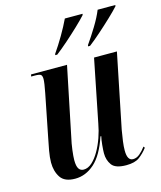

<svg xmlns="http://www.w3.org/2000/svg" viewBox="-114 -839 783 933"><g transform="rotate(-15 277.5 -373.0)"><path d="M406 10Q351 10 333 -15Q315 -40 315 -74Q315 -89 317.5 -115.5Q320 -142 324 -158H320Q290 -69 246 -30Q202 9 149 9Q96 9 75.5 -22Q55 -53 55 -97Q55 -122 61 -156Q67 -190 73 -218L115 -430Q120 -455 122.5 -472.5Q125 -490 125 -499Q125 -514 119 -520Q113 -526 88 -526H70L72 -536H253L182 -191Q175 -161 171 -129Q167 -97 167 -79Q167 -49 175.5 -36Q184 -23 200 -23Q222 -23 242 -41Q262 -59 279 -88.5Q296 -118 308 -152.5Q320 -187 326 -221L389 -536H504L428 -162Q423 -134 419.5 -107.5Q416 -81 416 -61Q416 -10 445 -10Q463 -10 479 -23.5Q495 -37 509 -56L514 -49Q495 -24 472 -7Q449 10 406 10ZM376 -602Q400 -636 426 -678.5Q452 -721 466 -756H555L554 -750Q538 -732 507.5 -703Q477 -674 443.5 -644.5Q410 -615 385 -596H375ZM211 -602Q236 -638 260 -679Q284 -720 301 -756H390L389 -750Q372 -731 341.5 -702Q311 -673 278 -644Q245 -615 220 -596H210Z"/></g></svg>

Font: Noto Serif Display ExtraCondensed SemiBold
Style: Italic
Weight: 600
Width: 2
Italic angle: -12°
Designer: Monotype Design Team
Foundry: Monotype Imaging Inc.
Version: Version 2.009